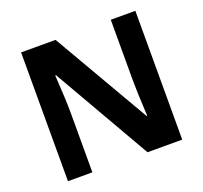

<svg xmlns="http://www.w3.org/2000/svg" viewBox="-123 -857 1059 1000"><g transform="rotate(-20 406.5 -357.0)"><path d="M723.1 0H530.8L220.2 -540H215.8Q225.1 -397 225.1 -335.9V0H89.8V-713.9H280.8L590.8 -179.2H594.2Q586.9 -318.4 586.9 -376V-713.9H723.1Z"/></g></svg>

Font: NotoSans-Bold
Style: Bold
Weight: 700
Designer: Monotype Design team
Foundry: Monotype Imaging Inc.
Version: Version 1.04